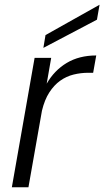

<svg xmlns="http://www.w3.org/2000/svg" viewBox="-20 -790 440 810"><path d="M30 0 126 -546H196L177 -437Q209 -493 261.5 -524.5Q314 -556 386 -556L373 -483H353Q321 -483 290.5 -475.5Q260 -468 234 -449.5Q208 -431 188 -400Q168 -369 157 -323L100 0ZM400 -770 389 -707 163 -588 172 -642Z"/></svg>

Font: SVN-Poppins Light
Style: Italic
Weight: 300
Italic angle: -10°
Designer: Ninad Kale (Devanagari), Jonny Pinhorn (Latin)
Foundry: Indian Type Foundry
Version: Version 3.002 2017; ttfautohint (v1.8.3)